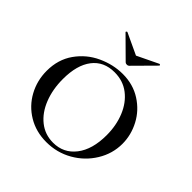

<svg xmlns="http://www.w3.org/2000/svg" viewBox="-174 -775 923 923"><g transform="rotate(45 287.0 -313.5)"><path d="M34 -232Q34 -309 74 -365.5Q114 -422 176.5 -451Q239 -480 304 -480Q374 -480 428 -445.5Q482 -411 511 -356Q540 -301 540 -241Q540 -174 504 -115.5Q468 -57 407.5 -22.5Q347 12 275 12Q205 12 150 -21Q95 -54 64.5 -110Q34 -166 34 -232ZM457 -217Q457 -283 434.5 -338Q412 -393 370 -425.5Q328 -458 270 -458Q197 -458 157 -406Q117 -354 117 -259Q117 -189 139.5 -132Q162 -75 203.5 -42Q245 -9 300 -9Q371 -9 414 -64.5Q457 -120 457 -217ZM170 -633Q170 -635 173 -637Q176 -639 177 -638L286 -587L394 -639H395Q398 -639 399.5 -636.5Q401 -634 399 -632L297 -529Q293 -525 286 -525Q278 -525 274 -529L171 -631Z"/></g></svg>

Font: Cormorant SC Medium
Style: Regular
Weight: 500
Designer: Christian Thalmann (Catharsis Fonts)
Foundry: Catharsis Fonts
Version: Version 4.000